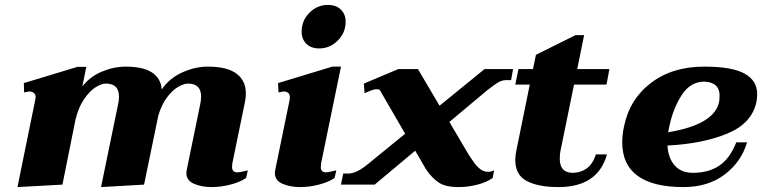

<svg xmlns="http://www.w3.org/2000/svg" viewBox="-20 -751 3100 781"><path d="M988 -58 981 -27Q956 -10 917 0Q878 10 841 10Q800 10 769 -3.5Q738 -17 738 -48Q738 -52 740 -62L794 -325Q798 -342 798 -358Q798 -411 745 -411Q728 -411 704.5 -397.5Q681 -384 659 -354.5Q637 -325 624 -281L566 0L391 10L460 -325Q464 -341 464 -358Q464 -411 411 -411Q392 -411 368 -395.5Q344 -380 321.5 -347Q299 -314 287 -264L234 0L51 10L123 -343L125 -355Q125 -368 117 -373.5Q109 -379 98 -379Q97 -379 78 -375L77 -413L295 -479H331L315 -399Q345 -439 394 -459.5Q443 -480 491 -480Q630 -480 638 -387Q668 -432 720.5 -456Q773 -480 825 -480Q904 -480 942 -451.5Q980 -423 980 -371Q980 -356 977 -339L925 -86Q924 -80 924 -72Q924 -50 945 -50Q953 -50 966.5 -53Q980 -56 988 -58Z M1207 -622Q1207 -667 1238.5 -699Q1270 -731 1314 -731Q1347 -731 1366.5 -712Q1386 -693 1386 -663Q1386 -618 1354 -586Q1322 -554 1278 -554Q1245 -554 1226 -573Q1207 -592 1207 -622ZM1098 -48Q1098 -52 1100 -62L1158 -344Q1159 -348 1159 -355Q1159 -368 1151.5 -373.5Q1144 -379 1133 -379Q1130 -379 1113 -375L1111 -413L1332 -480H1367L1286 -86L1285 -71Q1285 -50 1306 -50Q1314 -50 1327.5 -53.5Q1341 -57 1348 -58L1341 -27Q1316 -10 1277 0Q1238 10 1201 10Q1160 10 1129 -3.5Q1098 -17 1098 -48Z M2067 -470 2059 -425H2038Q2021 -425 2003.5 -414Q1986 -403 1962 -384L1808 -255L1887 -121Q1891 -116 1904 -96Q1917 -76 1932.5 -64Q1948 -52 1965 -52Q1977 -52 1990 -58L1984 -27Q1958 -9 1920.5 0.5Q1883 10 1846 10Q1792 10 1764.5 -8.5Q1737 -27 1713 -62L1669 -138L1504 0H1367L1376 -45H1396Q1430 -45 1476 -83L1628 -207L1526 -383Q1524 -388 1513 -388Q1500 -388 1484.5 -381Q1469 -374 1463 -372L1460 -411L1600 -470H1680L1768 -321L1951 -470Z M2404 -123H2449Q2412 10 2252 10Q2170 10 2123 -14.5Q2076 -39 2076 -100Q2076 -118 2080 -137L2135 -407H2076L2089 -470H2148L2160 -528L2321 -608H2356L2328 -470H2459L2447 -407H2315L2260 -138Q2257 -126 2257 -105Q2257 -48 2310 -48Q2341 -48 2366 -65.5Q2391 -83 2404 -123Z M2695 -159Q2698 -108 2724.5 -78Q2751 -48 2799 -48Q2862 -48 2905.5 -77Q2949 -106 2975 -172H3019Q2995 -92 2927.5 -41Q2860 10 2760 10Q2637 10 2574 -35.5Q2511 -81 2511 -172Q2511 -203 2518 -235Q2540 -346 2627 -413Q2714 -480 2845 -480Q2958 -480 3009 -451.5Q3060 -423 3060 -368Q3060 -354 3057 -337Q3039 -249 2938 -207.5Q2837 -166 2695 -159ZM2907 -363Q2907 -416 2845 -419Q2788 -419 2752.5 -363.5Q2717 -308 2702 -234Q2700 -227 2698 -213Q2885 -244 2905 -336Q2907 -346 2907 -363Z"/></svg>

Font: Taviraj ExtraBold
Style: Italic
Weight: 800
Italic angle: -12°
Designer: Katatrad Team
Foundry: CadsonDemak
Version: Version 1.001